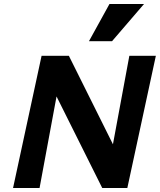

<svg xmlns="http://www.w3.org/2000/svg" viewBox="-20 -936 796 956"><path d="M45 0 187 -658H299L177 0ZM554 0H489L212 -555L237 -658H323L582 -138ZM756 -658 614 0H502L624 -658ZM423 -731 525 -916H697L538 -731Z"/></svg>

Font: Ysabeau Infant ExtraBold
Style: Italic
Weight: 800
Italic angle: -12°
Designer: Christian Thalmann (Catharsis Fonts)
Version: Version 2.001;gftools[0.9.30]; featfreeze: ss01,ss02,lnum